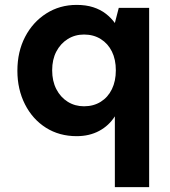

<svg xmlns="http://www.w3.org/2000/svg" viewBox="-20 -544 696 784"><path d="M449 220V-69Q425 -31 385 -9.5Q345 12 293 12Q222 12 167.5 -22.5Q113 -57 82 -118Q51 -179 51 -255Q51 -333 82.5 -393.5Q114 -454 169 -489Q224 -524 293 -524Q331 -524 360.5 -514.5Q390 -505 412 -488Q434 -471 449 -450L465 -512H589V220ZM323 -110Q362 -110 391.5 -128.5Q421 -147 437 -180Q453 -213 453 -257Q453 -301 437 -333.5Q421 -366 391.5 -384.5Q362 -403 323 -403Q286 -403 256.5 -384.5Q227 -366 210 -333.5Q193 -301 193 -257Q193 -213 210 -180Q227 -147 256.5 -128.5Q286 -110 323 -110Z"/></svg>

Font: DM Sans 12pt ExtraBold
Style: Regular
Weight: 800
Version: Version 4.004;gftools[0.9.30]